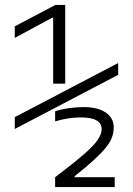

<svg xmlns="http://www.w3.org/2000/svg" viewBox="-20 -755 540 780"><path d="M196 -415V-683H192L40 -601V-648L205 -735H245V-415ZM204 -35Q279 -92 320 -127.5Q361 -163 377 -187Q393 -211 393 -230Q393 -254 372 -266Q351 -278 308 -278Q283 -278 257 -274Q231 -270 204 -262V-303Q228 -311 260 -315.5Q292 -320 319 -320Q377 -320 409.5 -298Q442 -276 442 -237Q442 -217 435 -197.5Q428 -178 410.5 -156Q393 -134 362 -105.5Q331 -77 283 -39V-35H446V5H204ZM40 -231V-279L460 -499V-451Z"/></svg>

Font: M PLUS Code Latin Light
Style: Regular
Weight: 300
Designer: Coji Morishita
Foundry: UNDERFOREST DESIGN
Version: Version 1.002; ttfautohint (v1.8.3)